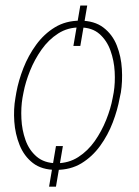

<svg xmlns="http://www.w3.org/2000/svg" viewBox="-20 -614 509 705"><path d="M300.3 -593.8 274.9 -445.3H249.5L274.9 -593.8ZM210.9 -77.6 185.5 71.3H160.2L185.5 -77.6ZM36.6 -254.4 40 -274.4Q47.9 -317.9 65.9 -364Q84 -410.2 112.8 -449.7Q141.6 -489.3 181.6 -513.7Q221.7 -538.1 273.9 -538.1Q326.7 -538.1 359.9 -512.7Q393.1 -487.3 408.9 -447Q424.8 -406.7 427.5 -360.8Q430.2 -314.9 423.8 -274.4L419.4 -253.9Q411.6 -210.4 394 -164.3Q376.5 -118.2 347.7 -78.4Q318.8 -38.6 279.1 -14.4Q239.3 9.8 186 9.8Q133.3 9.8 100.8 -15.4Q68.4 -40.5 52 -81.3Q35.6 -122.1 32.5 -167.7Q29.3 -213.4 36.6 -254.4ZM66.4 -274.9 62.5 -254.4Q56.6 -219.2 58.6 -178Q60.5 -136.7 73.7 -99.6Q86.9 -62.5 114.7 -38.8Q142.6 -15.1 187 -14.6Q232.4 -14.6 267.6 -37.4Q302.7 -60.1 327.9 -95.9Q353 -131.8 369.9 -173.8Q386.7 -215.8 393.6 -253.9L397.5 -274.4Q403.3 -309.6 401.1 -350.6Q398.9 -391.6 385.5 -428.7Q372.1 -465.8 345 -489.5Q317.9 -513.2 273.4 -513.2Q229 -513.7 193.6 -491Q158.2 -468.3 132.6 -431.9Q106.9 -395.5 90.3 -354.2Q73.7 -313 66.4 -274.9Z"/></svg>

Font: Roboto Condensed Thin
Style: Italic
Weight: 250
Italic angle: -12°
Designer: Christian Robertson
Foundry: Google
Version: Version 3.008; 2023